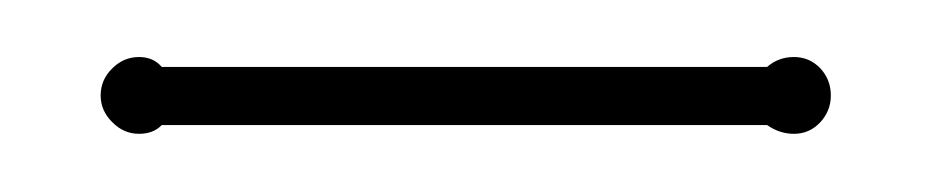

<svg xmlns="http://www.w3.org/2000/svg" viewBox="-20 -44 319 66"><path d="M243.7 -21Q247.6 -24.4 252.9 -24.4Q258.3 -24.4 262 -20.5Q265.6 -16.6 265.6 -11.2Q265.6 -5.9 262 -2Q258.3 2 252.9 2Q248 2 243.7 -1H35.6Q32.7 2 27.8 2Q22.5 2 18.6 -2Q14.6 -5.9 14.6 -11.2Q14.6 -16.6 18.6 -20.5Q22.5 -24.4 27.8 -24.4Q32.7 -24.4 35.6 -21Z"/></svg>

Font: Wire One
Style: Regular
Weight: 400
Designer: Alexei Vanyashin, Gayaneh Bagdasaryan
Foundry: Cyreal Type Foundry
Version: Version 1.000